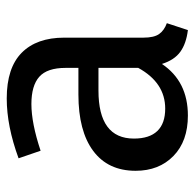

<svg xmlns="http://www.w3.org/2000/svg" viewBox="-24 -556 591 584"><g transform="rotate(-90 272.0 -263.5)"><path d="M494 -52 473 12Q432 7 407 -11Q382 -29 370 -67Q317 12 213 12Q135 12 90 -32Q45 -76 45 -147Q45 -231 105.5 -276Q166 -321 277 -321H358V-360Q358 -416 331 -440Q304 -464 248 -464Q190 -464 106 -436L83 -503Q181 -539 265 -539Q358 -539 404 -493.5Q450 -448 450 -364V-123Q450 -91 461 -75.5Q472 -60 494 -52ZM358 -139V-260H289Q143 -260 143 -152Q143 -105 166 -81Q189 -57 234 -57Q313 -57 358 -139Z"/></g></svg>

Font: FiraGO
Style: Regular
Weight: 400
Designer: bBox Type
Foundry: bBox Type GmbH
Version: Version 1.001;April 20, 2020;FontCreator 12.0.0.2555 64-bit